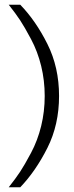

<svg xmlns="http://www.w3.org/2000/svg" viewBox="-20 -739 315 816"><path d="M17 -719Q47 -681 65.5 -653Q84 -625 112 -572.5Q140 -520 155 -458.5Q170 -397 170 -331Q170 -265 155 -203.5Q140 -142 112 -89.5Q84 -37 65.5 -9Q47 19 17 57H66Q132 -12 181.5 -110.5Q231 -209 231 -331Q231 -453 181.5 -552Q132 -651 66 -719Z"/></svg>

Font: Roundo
Style: Regular
Weight: 400
Designer: Namrata Goyal (Gurmukhi), Shiva Nallaperumal (Latin)
Foundry: Indian Type Foundry
Version: Version 1.000;PS 1.0;hotconv 1.0.88;makeotf.lib2.5.647800